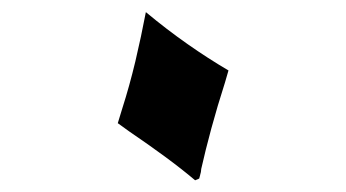

<svg xmlns="http://www.w3.org/2000/svg" viewBox="-20 -488 577 320"><path d="M305.2 -187.5Q283.2 -206.1 255.4 -226.6Q227.5 -247.1 195.3 -269L176.3 -282.7L183.6 -306.6Q195.8 -344.7 205.6 -385.7Q215.3 -426.8 223.1 -467.8Q258.3 -438.5 292.5 -414.6Q326.7 -390.6 360.8 -370.6L355 -350.6Q342.3 -311 332.3 -274.2Q322.3 -237.3 315.4 -206.5Q315.4 -205.1 314.9 -201.9Q314.5 -198.7 313.5 -197.3L314 -197.8Q313.5 -196.3 313 -194.1Q312.5 -191.9 312 -190.4Z"/></svg>

Font: XB Niloofar
Style: Bold
Weight: 700
Designer: Behnam
Foundry: Irmug
Version: Version 7.201 2008